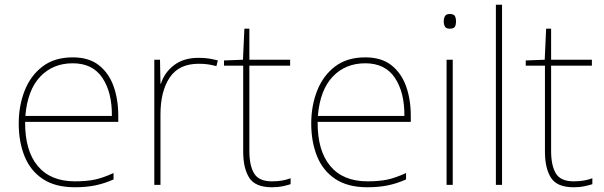

<svg xmlns="http://www.w3.org/2000/svg" viewBox="-20 -780 2547 810"><path d="M287 -538Q355 -538 397 -505Q439 -472 459 -416.5Q479 -361 479 -291V-266H86Q85 -145 139 -80Q193 -15 296 -15Q344 -15 378.5 -22Q413 -29 459 -50V-23Q421 -6 382.5 2Q344 10 296 10Q213 10 160.5 -25Q108 -60 83.5 -121Q59 -182 59 -259Q59 -334 84 -397.5Q109 -461 159.5 -499.5Q210 -538 287 -538ZM287 -513Q203 -513 149.5 -456.5Q96 -400 87 -291H452Q453 -390 412 -451.5Q371 -513 287 -513Z M818 -536Q842 -536 861.5 -533Q881 -530 899 -525L893 -501Q874 -506 857.5 -508.5Q841 -511 818 -511Q735 -511 696 -453Q657 -395 657 -297V0H631V-528H655L657 -427H659Q673 -473 713.5 -504.5Q754 -536 818 -536Z M1127 -15Q1152 -15 1171 -18.5Q1190 -22 1206 -28V-3Q1190 2 1171.5 6Q1153 10 1127 10Q1057 10 1031.5 -30Q1006 -70 1006 -140V-503H925V-525L1005 -528L1011 -659H1032V-528H1204V-503H1032V-143Q1032 -82 1052 -48.5Q1072 -15 1127 -15Z M1521 -538Q1589 -538 1631 -505Q1673 -472 1693 -416.5Q1713 -361 1713 -291V-266H1320Q1319 -145 1373 -80Q1427 -15 1530 -15Q1578 -15 1612.5 -22Q1647 -29 1693 -50V-23Q1655 -6 1616.5 2Q1578 10 1530 10Q1447 10 1394.5 -25Q1342 -60 1317.5 -121Q1293 -182 1293 -259Q1293 -334 1318 -397.5Q1343 -461 1393.5 -499.5Q1444 -538 1521 -538ZM1521 -513Q1437 -513 1383.5 -456.5Q1330 -400 1321 -291H1686Q1687 -390 1646 -451.5Q1605 -513 1521 -513Z M1877 -721Q1895 -721 1899.5 -711.5Q1904 -702 1904 -690Q1904 -677 1899.5 -668Q1895 -659 1877 -659Q1862 -659 1857 -668Q1852 -677 1852 -690Q1852 -702 1857 -711.5Q1862 -721 1877 -721ZM1890 -528V0H1864V-528Z M2098 0H2072V-760H2098Z M2400 -15Q2425 -15 2444 -18.5Q2463 -22 2479 -28V-3Q2463 2 2444.5 6Q2426 10 2400 10Q2330 10 2304.5 -30Q2279 -70 2279 -140V-503H2198V-525L2278 -528L2284 -659H2305V-528H2477V-503H2305V-143Q2305 -82 2325 -48.5Q2345 -15 2400 -15Z"/></svg>

Font: Noto Sans Myanmar UI Thin
Style: Regular
Weight: 100
Designer: Monotype Design Team
Foundry: Monotype Imaging Inc.
Version: Version 2.103; ttfautohint (v1.8.4.7-5d5b)